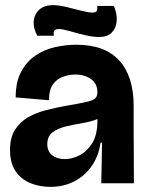

<svg xmlns="http://www.w3.org/2000/svg" viewBox="-20 -713 573 747"><path d="M176 14Q135 14 99.5 0Q64 -14 41.5 -45.5Q19 -77 19 -130Q19 -177 38 -207.5Q57 -238 88 -256Q119 -274 157.5 -284Q196 -294 235 -301Q288 -310 314.5 -316Q341 -322 350 -330Q359 -338 359 -354Q359 -387 334.5 -405Q310 -423 273 -423Q249 -423 225 -414.5Q201 -406 185.5 -384Q170 -362 171 -323L41 -334Q41 -394 62 -433.5Q83 -473 117.5 -496.5Q152 -520 194 -529.5Q236 -539 277 -539Q388 -539 444 -477.5Q500 -416 500 -301V-206Q500 -155 500.5 -103Q501 -51 501 0H374Q375 -38 375.5 -76.5Q376 -115 377 -158H371Q365 -110 339.5 -71Q314 -32 272 -9Q230 14 176 14ZM232 -94Q260 -94 289 -108.5Q318 -123 338.5 -155.5Q359 -188 359 -243V-250Q336 -240 303 -234.5Q270 -229 238 -221.5Q206 -214 185 -198.5Q164 -183 164 -152Q164 -124 183 -109Q202 -94 232 -94ZM365 -569Q341 -569 310 -576.5Q279 -584 251 -592Q223 -600 209 -600Q194 -600 190.5 -592Q187 -584 190 -574H125Q100 -622 119 -657.5Q138 -693 186 -693Q209 -693 239.5 -685.5Q270 -678 297.5 -671Q325 -664 339 -664Q354 -664 357 -671.5Q360 -679 358 -690H423Q436 -659 434 -631.5Q432 -604 415 -586.5Q398 -569 365 -569Z"/></svg>

Font: Bricolage Grotesque 48pt Bricolage Grotesque 48pt Regular
Style: Bold
Weight: 700
Designer: Mathieu Triay
Foundry: Atelier Triay
Version: Version 1.000; ttfautohint (v1.8.4.7-5d5b);gftools[0.9.32]